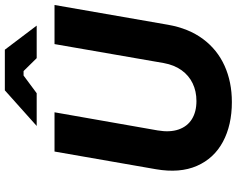

<svg xmlns="http://www.w3.org/2000/svg" viewBox="-110 -830 954 773"><g transform="rotate(-90 366.5 -443.0)"><path d="M72.2 -291.8 143.4 -700H301.4L228.4 -284.6Q220 -235.4 232.3 -200.2Q244.6 -165 274.1 -146.8Q303.6 -128.6 346.8 -128.6Q386.2 -128.6 418 -143.9Q449.8 -159.2 470.9 -188.7Q492 -218.2 499.6 -260.2L576 -700H733.4L653.8 -243Q639.2 -159.8 596.5 -102.3Q553.8 -44.8 488.7 -15.4Q423.6 14 342.6 14Q249.8 14 182.7 -22Q115.6 -58 85.6 -126.8Q55.6 -195.6 72.2 -291.8ZM389.8 -900H553.4L650.4 -771.8H519.4L467.4 -824.6H449.4L378.2 -771.8H246.4Z"/></g></svg>

Font: Fixel Italic Variable 20240409 Display Thin
Style: Italic
Weight: 100
Italic angle: -10°
Designer: AlfaBravo + MacPaw
Foundry: Kyrylo Tkachov, Marchela Mozhyna, Serhii Makarenko, Maria Weinstein, Zakhar Kryvoshyya
Version: Version 1.211;Glyphs 3.2 (3225)